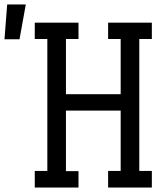

<svg xmlns="http://www.w3.org/2000/svg" viewBox="-116 -836 736 856"><path d="M234 0H39V-74H95V-662H39V-735H234V-662H178V-416H422V-662H366V-735H561V-662H505V-74H561V0H366V-74H422V-343H178V-73H234ZM-96 -661 -84 -816H-1L-29 -661Z"/></svg>

Font: Iosevka HT Extended
Style: Regular
Weight: 400
Width: 7
Monospace: yes
Designer: Belleve Invis
Foundry: Belleve Invis
Version: Version 32.3.0; ttfautohint (v1.8.4)